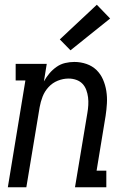

<svg xmlns="http://www.w3.org/2000/svg" viewBox="-20 -789 540 809"><path d="M13 0 87 -450H46V-520H177L165 -446Q175 -464 188 -479.5Q201 -495 218 -507Q235 -519 254.5 -523.5Q274 -528 293 -528Q320 -528 344.5 -519.5Q369 -511 386.5 -494Q404 -477 414 -454Q424 -431 428 -405.5Q432 -380 430.5 -353.5Q429 -327 425 -301L387 -70H428V0H296L348 -312Q351 -329 352 -346Q353 -363 351 -379Q349 -395 343.5 -410Q338 -425 327.5 -436Q317 -447 301.5 -452.5Q286 -458 269 -458Q246 -458 223.5 -449Q201 -440 184.5 -422Q168 -404 159.5 -382Q151 -360 147 -337L91 0ZM277 -577 232 -623 388 -769 444 -711Z"/></svg>

Font: Iosevka Gothic
Style: Italic
Weight: 400
Italic angle: -9°
Monospace: yes
Designer: Belleve Invis
Foundry: Belleve Invis
Version: Version 15.5.1; ttfautohint (v1.8.4)